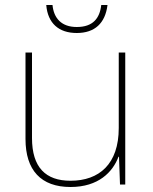

<svg xmlns="http://www.w3.org/2000/svg" viewBox="-20 -738 613 768"><path d="M410 -718H385C379 -665 352 -630 287 -630C226 -630 195 -665 190 -718H165C171 -645 215 -606 287 -606C359 -606 401 -645 410 -718ZM481 -528H455V-226C455 -82 377 -15 262 -15C163 -15 108 -68 108 -186V-528H82V-182C82 -57 144 10 262 10C374 10 431 -50 454 -111H456L460 0H481Z"/></svg>

Font: Noto Sans Thai Looped Thin
Style: Regular
Weight: 100
Designer: Sasikarn Vongin, Ben Mitchell
Foundry: The Fontpad Ltd
Version: Version 1.001